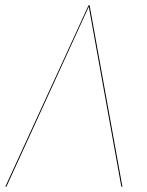

<svg xmlns="http://www.w3.org/2000/svg" viewBox="-22 -700 550 720"><path d="M437 0H433L311 -675L2 0H-2L310 -680H314Z"/></svg>

Font: Fira Sans Condensed Four
Style: Italic
Weight: 100
Width: 3
Italic angle: -8°
Designer: bBox Type GmbH & Carrois Corporate GbR & Edenspiekermann AG
Foundry: bBox Type GmbH & Carrois Corporate GbR & Edenspiekermann AG
Version: Version 4.301